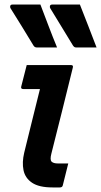

<svg xmlns="http://www.w3.org/2000/svg" viewBox="-20 -821 443 841"><path d="M157 -801Q175 -754 193 -706.5Q211 -659 230 -613H142Q132 -613 127 -621Q98 -669 75.5 -705.5Q53 -742 26 -785Q23 -790 25 -795.5Q27 -801 34 -801ZM330 -801Q349 -754 367 -706.5Q385 -659 403 -613H315Q309 -613 306 -615Q303 -617 300 -621Q271 -669 248.5 -705.5Q226 -742 200 -785Q197 -790 199 -795.5Q201 -801 208 -801ZM97 -536H291Q302 -536 299 -525Q276 -431 252.5 -337Q229 -243 205 -148Q198 -121 206 -113Q214 -105 234 -105H279Q273 -82 267 -57Q261 -32 255 -9Q253 0 242 0H210Q151 0 120.5 -20.5Q90 -41 83 -75.5Q76 -110 86 -152Q103 -223 120.5 -292Q138 -361 155 -431H82Q70 -431 73 -442Q79 -465 85 -489Q91 -513 97 -536Z"/></svg>

Font: Recursive Sn Lnr St SmB
Style: Italic
Weight: 600
Italic angle: -15°
Version: Version 1.079;hotconv 1.0.112;makeotfexe 2.5.65598; ttfautoh